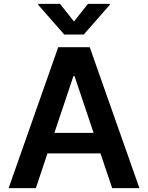

<svg xmlns="http://www.w3.org/2000/svg" viewBox="-20 -971 764 991"><path d="M24.5 0 280.5 -727.3H443.2L699.6 0H558.9L498.6 -179.3H225.1L165.1 0ZM361.9 -860.1 433.9 -951H546.5V-946L412.3 -792.6H311.8L177.2 -946V-951H289.8ZM463.1 -285.2 364.7 -578.1H359L260.7 -285.2Z"/></svg>

Font: Interop SemBd
Style: Regular
Weight: 600
Designer: Rasmus Andersson, Google, Jang Haemin
Foundry: jhaemin
Version: Version 1.008